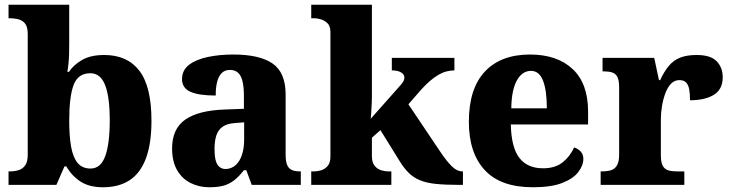

<svg xmlns="http://www.w3.org/2000/svg" viewBox="-20 -780 3084 810"><path d="M415 10Q356 10 319 -14.5Q282 -39 260 -78H252L218 0H16V-57H23Q41 -57 58 -62Q75 -67 86 -82Q97 -97 97 -127V-636Q97 -665 87 -679Q77 -693 59.5 -698Q42 -703 21 -703H16V-760H272V-595Q272 -577 271.5 -555Q271 -533 269 -512.5Q267 -492 264 -477H271Q291 -507 327 -527.5Q363 -548 420 -548Q517 -548 568 -481.5Q619 -415 619 -271Q619 -174 595.5 -111.5Q572 -49 526.5 -19.5Q481 10 415 10ZM362 -69Q405 -69 424 -121.5Q443 -174 443 -272Q443 -371 423.5 -421Q404 -471 361 -471Q309 -471 290.5 -421.5Q272 -372 272 -271Q272 -206 280 -161Q288 -116 307.5 -92.5Q327 -69 362 -69Z M863 10Q820 10 784 -8Q748 -26 727 -62.5Q706 -99 706 -154Q706 -236 761 -275Q816 -314 928 -318L1009 -321V-375Q1009 -411 1003.5 -435.5Q998 -460 985 -472.5Q972 -485 950 -485Q929 -485 916 -472.5Q903 -460 896.5 -436.5Q890 -413 890 -377Q818 -377 783 -393Q748 -409 748 -446Q748 -484 777.5 -506.5Q807 -529 856 -539.5Q905 -550 964 -550Q1075 -550 1130 -512Q1185 -474 1185 -381V-128Q1185 -100 1191 -85Q1197 -70 1210 -63.5Q1223 -57 1245 -57H1249V0H1042L1019 -62H1009Q988 -35 968 -19.5Q948 -4 924 3Q900 10 863 10ZM931 -67Q955 -67 973 -82.5Q991 -98 1000.5 -126Q1010 -154 1010 -191V-264L973 -261Q939 -259 920 -246Q901 -233 893 -209.5Q885 -186 885 -151Q885 -124 889.5 -105Q894 -86 905 -76.5Q916 -67 931 -67Z M1293 0V-57H1307Q1319 -57 1334.5 -61.5Q1350 -66 1362 -79.5Q1374 -93 1374 -120V-644Q1374 -670 1361.5 -682Q1349 -694 1333.5 -698.5Q1318 -703 1307 -703H1293V-760H1549V-378Q1549 -365 1548.5 -350Q1548 -335 1547 -321Q1546 -307 1545.5 -295.5Q1545 -284 1544 -279L1670 -421Q1677 -429 1680.5 -435Q1684 -441 1685 -445.5Q1686 -450 1686 -453Q1686 -466 1672 -474.5Q1658 -483 1633 -483V-536H1897V-483Q1880 -483 1863 -478.5Q1846 -474 1829 -464Q1812 -454 1794 -438.5Q1776 -423 1756 -401L1703 -340L1836 -142Q1864 -100 1886 -78.5Q1908 -57 1930 -57H1933V0H1919Q1860 0 1820 -4Q1780 -8 1752 -19.5Q1724 -31 1703.5 -51.5Q1683 -72 1663 -105L1585 -231L1549 -199V-122Q1549 -94 1561 -80Q1573 -66 1589 -61.5Q1605 -57 1615 -57H1631V0Z M2228 10Q2092 10 2025 -62.5Q1958 -135 1958 -266Q1958 -406 2025.5 -478Q2093 -550 2216 -550Q2330 -550 2395.5 -489Q2461 -428 2461 -309V-255H2135Q2137 -158 2171 -114Q2205 -70 2271 -70Q2322 -70 2353.5 -95Q2385 -120 2402 -158Q2418 -153 2429.5 -141Q2441 -129 2441 -110Q2441 -82 2419.5 -54Q2398 -26 2351.5 -8Q2305 10 2228 10ZM2287 -323Q2287 -398 2271 -439.5Q2255 -481 2220 -481Q2183 -481 2160.5 -440.5Q2138 -400 2137 -323Z M2514 0V-57H2519Q2542 -57 2558 -62Q2574 -67 2583 -82.5Q2592 -98 2592 -129V-411Q2592 -441 2584.5 -455.5Q2577 -470 2562 -474.5Q2547 -479 2525 -479H2522V-536H2740L2760 -442H2765Q2782 -479 2802.5 -503Q2823 -527 2851 -537.5Q2879 -548 2919 -548Q2978 -548 3003.5 -521.5Q3029 -495 3029 -454Q3029 -403 2991.5 -380Q2954 -357 2891 -357Q2891 -385 2887.5 -403.5Q2884 -422 2874.5 -432Q2865 -442 2846 -442Q2826 -442 2811.5 -427.5Q2797 -413 2787.5 -388Q2778 -363 2773 -334Q2768 -305 2768 -276V-124Q2768 -95 2776 -80.5Q2784 -66 2799 -61.5Q2814 -57 2833 -57H2867V0Z"/></svg>

Font: Noto Serif Hebrew ExtraBold
Style: Regular
Weight: 800
Version: Version 2.003